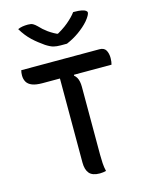

<svg xmlns="http://www.w3.org/2000/svg" viewBox="-138 -1037 876 1129"><g transform="rotate(-15 300.0 -472.5)"><path d="M37 -700H513Q541 -700 552 -681Q563 -662 563 -633Q563 -621 561.5 -611Q560 -601 558 -594H138Q99 -594 76 -603Q53 -612 43 -629Q33 -646 33 -669Q33 -678 34 -685.5Q35 -693 37 -700ZM365 1Q356 3 347.5 4.5Q339 6 327 6Q282 6 263 -16.5Q244 -39 244 -82Q244 -149 244 -216Q244 -283 244 -349.5Q244 -416 244 -483.5Q244 -551 244 -618H340L328 -589Q338 -581 344 -570.5Q350 -560 353 -545.5Q356 -531 356 -514Q356 -447 356 -378.5Q356 -310 356 -240.5Q356 -171 356 -100Q356 -75 357.5 -49Q359 -23 365 1ZM337 -781Q330 -781 323.5 -781Q317 -781 310.5 -781Q304 -781 298 -781Q275 -781 256.5 -785.5Q238 -790 210 -808Q193 -820 175.5 -833.5Q158 -847 141.5 -862.5Q125 -878 110 -897Q95 -916 82 -938Q96 -944 110.5 -946.5Q125 -949 144 -949Q163 -949 174 -943Q185 -937 197 -925Q219 -901 246 -881.5Q273 -862 322 -839L265 -852Q282 -852 299 -852Q316 -852 333 -852L276 -838Q332 -867 366.5 -896Q401 -925 420 -951H426Q454 -951 471 -947.5Q488 -944 495.5 -938.5Q503 -933 503 -926Q503 -920 496.5 -908Q490 -896 476 -879Q463 -864 447 -850Q431 -836 413.5 -823.5Q396 -811 377 -800.5Q358 -790 337 -781Z"/></g></svg>

Font: Recursive Casual Medium
Style: Regular
Weight: 500
Version: Version 1.047